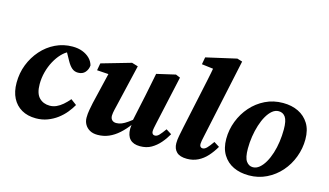

<svg xmlns="http://www.w3.org/2000/svg" viewBox="-85 -997 2206 1288"><g transform="rotate(15 1018.0 -353.5)"><path d="M223 15Q165 15 123.5 -9Q82 -33 59.5 -77Q37 -121 37 -183Q37 -250 60 -309Q83 -368 124 -414.5Q165 -461 220 -487.5Q275 -514 338 -514Q377 -514 407 -502.5Q437 -491 457.5 -471Q478 -451 486 -423Q484 -395 466.5 -374.5Q449 -354 417 -354Q392 -354 374 -369.5Q356 -385 339 -416L301 -485H355V-472H322Q297 -461 273 -435.5Q249 -410 230 -375Q211 -340 200 -298.5Q189 -257 189 -214Q189 -149 217.5 -120Q246 -91 291 -91Q315 -91 337 -101Q359 -111 380 -129Q401 -147 421 -171L461 -141Q446 -114 423 -86Q400 -58 370 -35.5Q340 -13 303 1Q266 15 223 15Z M651 15Q619 15 597 2.5Q575 -10 563 -31Q551 -52 551 -78Q551 -105 556 -132Q561 -159 566 -183L624 -427L660 -395L537 -403L546 -453L751 -512L794 -499L725 -205Q721 -190 718.5 -178Q716 -166 714 -155.5Q712 -145 712 -135Q712 -115 723 -104.5Q734 -94 752 -94Q771 -94 789.5 -101.5Q808 -109 830 -124.5Q852 -140 879 -163L888 -116H861Q831 -75 798 -45.5Q765 -16 729 -0.5Q693 15 651 15ZM946 15Q900 15 876.5 -9.5Q853 -34 853 -82Q853 -92 854.5 -102.5Q856 -113 859 -125H852L895 -327Q903 -366 910.5 -404Q918 -442 926 -482L1056 -512L1087 -499L1013 -163Q1009 -145 1006 -129.5Q1003 -114 1003 -104Q1003 -93 1008.5 -86.5Q1014 -80 1024 -80Q1039 -80 1053 -94.5Q1067 -109 1090 -141L1128 -117Q1109 -83 1083 -53Q1057 -23 1024 -4Q991 15 946 15Z M1272 15Q1223 15 1200 -7.5Q1177 -30 1177 -68Q1177 -93 1182.5 -120Q1188 -147 1195 -182L1248 -430Q1259 -483 1270 -533.5Q1281 -584 1290 -638L1344 -607L1206 -624L1215 -674L1426 -722L1462 -711L1344 -159Q1340 -141 1337.5 -127.5Q1335 -114 1335 -105Q1335 -93 1340.5 -86.5Q1346 -80 1356 -80Q1370 -80 1384.5 -94.5Q1399 -109 1422 -142L1460 -118Q1438 -80 1410.5 -49.5Q1383 -19 1348.5 -2Q1314 15 1272 15Z M1702 15Q1641 15 1594.5 -7Q1548 -29 1520.5 -73.5Q1493 -118 1493 -183Q1493 -247 1516 -306.5Q1539 -366 1580 -412.5Q1621 -459 1677 -486.5Q1733 -514 1800 -514Q1861 -514 1907 -491.5Q1953 -469 1980 -425.5Q2007 -382 2007 -316Q2007 -253 1984.5 -193Q1962 -133 1921 -86.5Q1880 -40 1824 -12.5Q1768 15 1702 15ZM1714 -45Q1738 -45 1759 -62.5Q1780 -80 1797 -109.5Q1814 -139 1826 -177Q1838 -215 1844 -257.5Q1850 -300 1850 -343Q1850 -404 1833 -428.5Q1816 -453 1786 -453Q1762 -453 1741.5 -436Q1721 -419 1704 -389.5Q1687 -360 1675 -322Q1663 -284 1656.5 -242Q1650 -200 1650 -158Q1650 -95 1668 -70Q1686 -45 1714 -45Z"/></g></svg>

Font: Source Serif 4
Style: Bold Italic
Weight: 700
Italic angle: -12°
Designer: Frank Grießhammer
Foundry: Adobe Systems Incorporated
Version: Version 4.004;hotconv 1.0.116;makeotfexe 2.5.65601